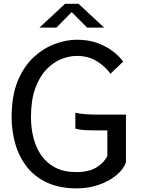

<svg xmlns="http://www.w3.org/2000/svg" viewBox="-20 -998 772 1032"><path d="M393.5 14.5Q300 14.5 233.2 -16.5Q166.5 -47.5 124.5 -101.2Q82.5 -155 62.5 -224Q42.5 -293 42.5 -368.5Q42.5 -483.5 75.5 -563Q108.5 -642.5 161.8 -691.2Q215 -740 276.2 -762.2Q337.5 -784.5 393.5 -784.5Q458 -784.5 507.8 -765.2Q557.5 -746 591.2 -718.8Q625 -691.5 642 -667L573.5 -601.5Q548.5 -638.5 502 -668Q455.5 -697.5 393.5 -697.5Q351.5 -697.5 308 -679.8Q264.5 -662 228 -623.2Q191.5 -584.5 169 -521.8Q146.5 -459 146.5 -368.5Q146.5 -310 160 -256.8Q173.5 -203.5 202.5 -162.2Q231.5 -121 277.8 -97Q324 -73 389 -73Q459 -73 500.2 -99.2Q541.5 -125.5 557 -160V-297H499Q468.5 -297 438.2 -298.5Q408 -300 385 -307V-392Q411 -386 442.8 -384Q474.5 -382 503 -382H657V-125.5Q645 -89.5 607 -57.5Q569 -25.5 513.5 -5.5Q458 14.5 393.5 14.5ZM192 -849.5 329.5 -977.5H402L540 -849.5H448.5L365.5 -933L283 -849.5Z"/></svg>

Font: Junction Medium
Style: Regular
Weight: 500
Designer: Caroline Hadilaksono
Foundry: Caroline Hadilaksono, Tyler Finck, The League of Moveable Type
Version: Version 2.000; ttfautohint (v1.8.3)